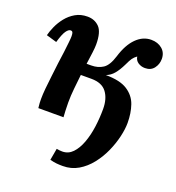

<svg xmlns="http://www.w3.org/2000/svg" viewBox="-134 -618 875 954"><g transform="rotate(20 303.5 -141.0)"><path d="M304 229Q285 229 270.5 227.5Q256 226 236 221L247 159Q264 162 277 162Q309 162 331.5 138.5Q354 115 368.5 76Q383 37 389.5 -10.5Q396 -58 396 -106Q396 -160 371 -193.5Q346 -227 290 -227H234Q230 -190 226 -151.5Q222 -113 222 -77Q222 -55 223 -34Q224 -13 225 0H92Q90 -15 89.5 -26.5Q89 -38 89 -48Q89 -71 92 -103Q95 -135 99.5 -171.5Q104 -208 108 -243Q113 -276 116.5 -305.5Q120 -335 122.5 -358Q125 -381 125 -392Q125 -406 122 -412Q119 -418 111 -418Q100 -418 88 -401Q76 -384 63 -339L8 -355Q13 -376 25 -403Q37 -430 56.5 -454.5Q76 -479 103.5 -495Q131 -511 167 -511Q205 -511 229.5 -486Q254 -461 254 -395Q254 -379 250.5 -351.5Q247 -324 242 -289H266Q302 -289 328 -306Q354 -323 370 -375Q390 -441 425 -476Q460 -511 504 -511Q539 -511 562 -491.5Q585 -472 585 -439Q585 -411 568.5 -389.5Q552 -368 521 -368Q501 -368 485 -378.5Q469 -389 466 -409Q452 -399 444 -387.5Q436 -376 425 -352Q409 -319 392 -298.5Q375 -278 351 -269Q426 -269 465.5 -243.5Q505 -218 519.5 -176Q534 -134 534 -82Q534 -50 524.5 -9Q515 32 496.5 73.5Q478 115 450 150.5Q422 186 385.5 207.5Q349 229 304 229Z"/></g></svg>

Font: Lora Italic
Style: Italic
Weight: 400
Italic angle: -3°
Designer: Olga Karpushina, Alexei Vanyashin (Cyrillic)
Foundry: Cyreal
Version: Version 2.210; ttfautohint (v1.8.1.43-b0c9)